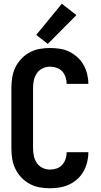

<svg xmlns="http://www.w3.org/2000/svg" viewBox="-20 -1000 540 1028"><path d="M248 8Q274 8 300.5 3.5Q327 -1 350.5 -12Q374 -23 394 -41Q414 -59 427 -82Q440 -105 446.5 -131Q453 -157 453 -183Q453 -184 453 -184Q453 -184 453 -185H337Q337 -184 337 -184Q337 -184 337 -184Q337 -166 331 -148.5Q325 -131 313 -117.5Q301 -104 283.5 -98Q266 -92 248 -92Q227 -92 208 -101Q189 -110 177.5 -127Q166 -144 161.5 -164.5Q157 -185 157 -205V-530Q157 -551 161.5 -571Q166 -591 177.5 -608Q189 -625 208 -634Q227 -643 248 -643Q266 -643 283.5 -637Q301 -631 313 -618Q325 -605 331 -587Q337 -569 337 -551Q337 -551 337 -551Q337 -551 337 -551H453Q453 -551 453 -551.5Q453 -552 453 -552Q453 -578 446.5 -604Q440 -630 427 -653Q414 -676 394 -694Q374 -712 350.5 -723.5Q327 -735 300.5 -739Q274 -743 248 -743Q219 -743 191.5 -738Q164 -733 139 -719.5Q114 -706 94.5 -685.5Q75 -665 62.5 -639.5Q50 -614 45.5 -586Q41 -558 41 -530V-205Q41 -177 45.5 -149Q50 -121 62.5 -95.5Q75 -70 94.5 -49.5Q114 -29 139 -15.5Q164 -2 191.5 3Q219 8 248 8ZM236 -765 389 -919 311 -980 174 -813Z"/></svg>

Font: Iosevka SS09
Style: Bold
Weight: 700
Monospace: yes
Designer: Belleve Invis
Foundry: Belleve Invis
Version: Version 5.2.1; ttfautohint (v1.8.3)